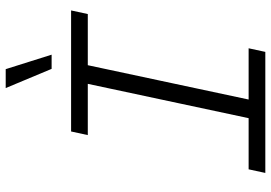

<svg xmlns="http://www.w3.org/2000/svg" viewBox="-162 -812 973 690"><g transform="rotate(-90 325.0 -466.5)"><path d="M233 0 382 -698H449L300 0ZM198 -698H633L620 -638H185ZM62 -60H497L484 0H49ZM474 -768H423L354 -933H422Z"/></g></svg>

Font: Azeret Mono Thin ExtraLight
Style: Italic
Weight: 250
Italic angle: -12°
Version: Version 1.002